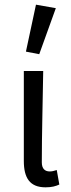

<svg xmlns="http://www.w3.org/2000/svg" viewBox="-20 -790 302 822"><path d="M175 12C202 12 219 7 234 0L223 -62C211 -58 202 -56 193 -56C172 -56 159 -68 159 -95C159 -212 163 -355 165 -486H82V-101C82 -29 107 12 175 12ZM91 -569 148 -558 219 -755 134 -770Z"/></svg>

Font: Giro Sans Regular
Style: Regular
Weight: 400
Designer: Paul D. Hunt
Foundry: Adobe Systems Incorporated
Version: Version 1.000;PS 1.0;hotconv 1.0.88;makeotf.lib2.5.647800